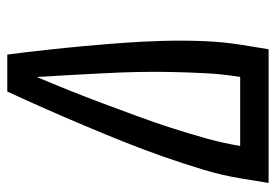

<svg xmlns="http://www.w3.org/2000/svg" viewBox="-138 -638 775 540"><g transform="rotate(-90 250.0 -367.5)"><path d="M6 0 18 -74Q27 -130 44 -186Q61 -242 80.5 -297.5Q100 -353 122 -408Q144 -463 167 -517.5Q190 -572 214 -626.5Q238 -681 263 -735H367Q374 -681 380 -626.5Q386 -572 391 -517.5Q396 -463 400 -408Q404 -353 405.5 -297.5Q407 -242 405 -186Q403 -130 394 -74L382 0ZM304 -80Q312 -128 314.5 -176.5Q317 -225 318 -272.5Q319 -320 318 -368Q317 -416 314.5 -463Q312 -510 309.5 -557.5Q307 -605 304 -652Q284 -605 265 -557.5Q246 -510 228.5 -463Q211 -416 193.5 -368.5Q176 -321 160.5 -273Q145 -225 131.5 -176.5Q118 -128 110 -80Z"/></g></svg>

Font: Iosevka Term Curly Md Obl
Style: Regular
Weight: 500
Italic angle: -9°
Designer: Belleve Invis
Foundry: Belleve Invis
Version: Version 32.3.0